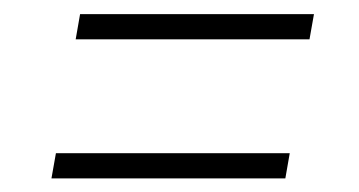

<svg xmlns="http://www.w3.org/2000/svg" viewBox="-20 -465 514 275"><path d="M429.7 -444.8 423.3 -408.7H88.4L94.7 -444.8ZM395 -245.6 388.7 -209.5H53.7L60.1 -245.6Z"/></svg>

Font: Roboto Condensed ExtraLight
Style: Italic
Weight: 250
Italic angle: -12°
Designer: Christian Robertson
Foundry: Google
Version: Version 3.008; 2023